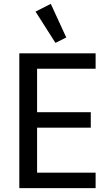

<svg xmlns="http://www.w3.org/2000/svg" viewBox="-20 -974 570 994"><path d="M80 0V-698H475V-618H172V-393H450V-313H172V-80H475V0ZM164 -914 243 -954 323 -780 267 -752Z"/></svg>

Font: IBM Plex Sans Cond Text
Style: Regular
Weight: 450
Width: 3
Designer: Mike Abbink, Paul van der Laan, Pieter van Rosmalen
Foundry: Bold Monday
Version: Version 1.3